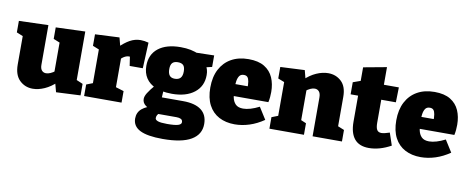

<svg xmlns="http://www.w3.org/2000/svg" viewBox="-75 -1045 4017 1642"><g transform="rotate(10 1933.5 -224.0)"><path d="M219 15Q152 15 105 -30.5Q58 -76 58 -167V-433L74 -407L3 -436V-536L258 -544V-199Q258 -167 272 -151Q286 -135 309 -135Q326 -135 347 -144Q368 -153 390 -171L378 -139V-437L394 -407L323 -436V-536L578 -545V-100L556 -133L633 -100V0L422 10L396 -87L423 -79Q374 -32 321 -8.5Q268 15 219 15Z M664 0V-100L736 -128L719 -100V-437L739 -406L664 -436V-536L875 -546L899 -454L874 -459Q921 -506 965 -530.5Q1009 -555 1058 -555Q1090 -555 1127 -545L1117 -321H1003L986 -433L1003 -396Q999 -398 994 -399Q989 -400 984 -400Q962 -400 939 -385.5Q916 -371 904 -351L919 -402V-100L898 -128L989 -100V0Z M1388 245Q1255 245 1191 212.5Q1127 180 1127 113Q1127 60 1165.5 27.5Q1204 -5 1279 -22L1276 19Q1230 14 1200 -8Q1170 -30 1170 -64Q1170 -75 1174 -87.5Q1178 -100 1188 -116.5Q1198 -133 1214.5 -154.5Q1231 -176 1256 -205L1257 -173Q1201 -197 1172 -241.5Q1143 -286 1143 -347Q1143 -446 1212.5 -500.5Q1282 -555 1406 -555Q1501 -555 1565 -523L1522 -531L1699 -535V-435L1634 -420L1646 -437Q1654 -421 1659.5 -402.5Q1665 -384 1665 -358Q1665 -261 1593.5 -205Q1522 -149 1399 -149Q1352 -149 1304 -158L1325 -176L1320 -92L1300 -104H1505Q1609 -104 1663 -63Q1717 -22 1717 58Q1717 149 1635 197Q1553 245 1388 245ZM1404 112Q1472 112 1499.5 103Q1527 94 1527 76Q1527 56 1512 48.5Q1497 41 1474 41H1285L1327 31Q1300 50 1300 79Q1300 95 1324 103.5Q1348 112 1404 112ZM1401 -280Q1434 -280 1450.5 -298Q1467 -316 1467 -354Q1467 -392 1452 -408Q1437 -424 1404 -424Q1372 -424 1356.5 -407.5Q1341 -391 1341 -354Q1341 -317 1355.5 -298.5Q1370 -280 1401 -280Z M1973 15Q1895 15 1836.5 -16Q1778 -47 1746 -108Q1714 -169 1714 -259Q1714 -352 1748.5 -418Q1783 -484 1846 -519.5Q1909 -555 1996 -555Q2081 -555 2133.5 -523Q2186 -491 2210 -436Q2234 -381 2234 -312Q2234 -290 2232 -267.5Q2230 -245 2225 -222H1879V-325H2059L2028 -303Q2029 -341 2025 -366Q2021 -391 2010.5 -403Q2000 -415 1979 -415Q1952 -415 1939.5 -396.5Q1927 -378 1923 -349.5Q1919 -321 1919 -290Q1919 -248 1926 -211.5Q1933 -175 1955 -152.5Q1977 -130 2021 -130Q2050 -130 2085.5 -140.5Q2121 -151 2160 -171L2225 -68Q2164 -26 2100 -5.5Q2036 15 1973 15Z M2273 0V-100L2350 -130L2328 -103V-436L2350 -406L2273 -436V-536L2484 -546L2508 -453L2483 -461Q2531 -508 2584.5 -531.5Q2638 -555 2687 -555Q2755 -555 2801.5 -511Q2848 -467 2848 -378V-103L2832 -129L2903 -100V0H2648V-336Q2648 -372 2633.5 -388.5Q2619 -405 2596 -405Q2578 -405 2557.5 -395.5Q2537 -386 2516 -369L2528 -395V-99L2512 -126L2573 -100V0Z M3138 15Q3054 15 3012.5 -35.5Q2971 -86 2971 -184V-434L2995 -410H2906V-515L2998 -548L2971 -515V-656L3172 -693V-515L3153 -540H3302L3299 -410H3153L3172 -434V-211Q3172 -168 3183.5 -149Q3195 -130 3222 -130Q3236 -130 3253.5 -134.5Q3271 -139 3293 -146L3329 -39Q3231 15 3138 15Z M3588 15Q3510 15 3451.5 -16Q3393 -47 3361 -108Q3329 -169 3329 -259Q3329 -352 3363.5 -418Q3398 -484 3461 -519.5Q3524 -555 3611 -555Q3696 -555 3748.5 -523Q3801 -491 3825 -436Q3849 -381 3849 -312Q3849 -290 3847 -267.5Q3845 -245 3840 -222H3494V-325H3674L3643 -303Q3644 -341 3640 -366Q3636 -391 3625.5 -403Q3615 -415 3594 -415Q3567 -415 3554.5 -396.5Q3542 -378 3538 -349.5Q3534 -321 3534 -290Q3534 -248 3541 -211.5Q3548 -175 3570 -152.5Q3592 -130 3636 -130Q3665 -130 3700.5 -140.5Q3736 -151 3775 -171L3840 -68Q3779 -26 3715 -5.5Q3651 15 3588 15Z"/></g></svg>

Font: Bitter Thin Black
Style: Regular
Weight: 900
Version: Version 3.020